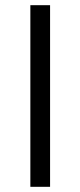

<svg xmlns="http://www.w3.org/2000/svg" viewBox="-20 -720 310 740"><path d="M97 0V-700H173V0Z"/></svg>

Font: Geologica Thin Roman ExtraLight
Style: Regular
Weight: 250
Version: Version 1.010;gftools[0.9.28]